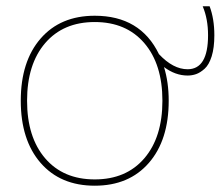

<svg xmlns="http://www.w3.org/2000/svg" viewBox="-20 -580 712 610"><path d="M646 -560Q661 -520 661 -468Q661 -428 652.5 -401Q644 -374 630 -361.5Q616 -349 603 -344.5Q590 -340 576 -340Q537 -340 501 -367Q516 -319 516 -260Q516 -135 453 -62.5Q390 10 281 10Q172 10 109 -62.5Q46 -135 46 -260Q46 -385 109 -457.5Q172 -530 281 -530Q426 -530 485 -408Q530 -360 576 -360Q641 -360 641 -468Q641 -520 624 -560ZM123.5 -77Q181 -10 281 -10Q381 -10 438.5 -77Q496 -144 496 -260Q496 -376 438.5 -443Q381 -510 281 -510Q181 -510 123.5 -443Q66 -376 66 -260Q66 -144 123.5 -77Z"/></svg>

Font: Mplus 1p Thin
Style: Regular
Weight: 250
Version: Version 1.061